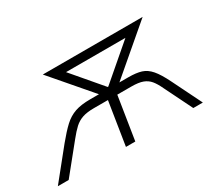

<svg xmlns="http://www.w3.org/2000/svg" viewBox="-113 -699 1038 906"><g transform="rotate(-30 405.5 -246.0)"><path d="M-20 0 109 -160Q146 -205 173.5 -230.5Q201 -256 234 -267.5Q267 -279 318 -279H381L377 -265L182 -492H726L460 -265L462 -279H525Q568 -279 595 -270.5Q622 -262 644 -236.5Q666 -211 691 -160L770 0H718L643 -152Q629 -182 614.5 -199.5Q600 -217 577.5 -225.5Q555 -234 515 -234H439L402 0H351L388 -234H312Q273 -234 248.5 -225.5Q224 -217 205 -199.5Q186 -182 162 -152L39 0ZM418 -288H421L633 -470L632 -447H256L263 -470Z"/></g></svg>

Font: Nunito Sans 7pt ExtraLight
Style: Italic
Weight: 250
Italic angle: -9°
Designer: Vernon Adams
Foundry: Vernon Adams
Version: Version 3.101;gftools[0.9.27]